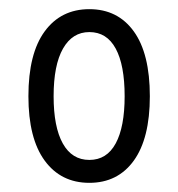

<svg xmlns="http://www.w3.org/2000/svg" viewBox="-20 -725 389 419"><path d="M175 -326Q113 -326 77.5 -374.5Q42 -423 42 -515Q42 -608 77.5 -656.5Q113 -705 175 -705Q237 -705 272 -656.5Q307 -608 307 -515Q307 -423 272 -374.5Q237 -326 175 -326ZM175 -376Q213 -376 232.5 -412Q252 -448 252 -515Q252 -583 232.5 -619Q213 -655 175 -655Q138 -655 117.5 -619Q97 -583 97 -515Q97 -448 117 -412Q137 -376 175 -376Z"/></svg>

Font: Ubuntu Sans Condensed
Style: Regular
Weight: 400
Width: 3
Designer: Dalton Maag Ltd
Foundry: Dalton Maag Ltd
Version: Version 1.006; ttfautohint (v1.8.4.7-5d5b)